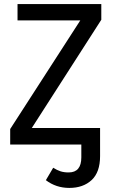

<svg xmlns="http://www.w3.org/2000/svg" viewBox="-20 -709 562 942"><path d="M320 213Q255 213 205 175L241 114Q260 126 277 131.5Q294 137 317 137Q379 137 379 63V0H30V-76L374 -609H66V-689H477V-612L136 -81H471V57Q471 136 429.5 174.5Q388 213 320 213Z"/></svg>

Font: Trujillo
Style: Regular
Weight: 400
Designer: Fira Sans original fonts by bBox Type GmbH, Carrois Corporate GbR, & Edenspiekermann AG / Changes by Cristiano Sobral
Foundry: Fira Sans original fonts by bBox Type GmbH, Carrois Corporate GbR, & Edenspiekermann AG / Changes by Cristiano Sobral
Version: Version 4.301;October 17, 2021;FontCreator 14.0.0.2814 64-bi